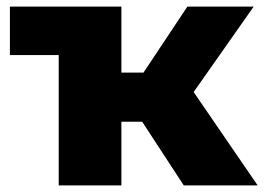

<svg xmlns="http://www.w3.org/2000/svg" viewBox="-20 -562 801 582"><path d="M411 -193H348V0H158V-395H10V-542H348V-342H415L548 -542H749L567 -283L761 0H537Z"/></svg>

Font: Montserrat Alternates ExtraBold
Style: Regular
Weight: 800
Designer: Julieta Ulanovsky
Foundry: Julieta Ulanovsky
Version: Version 7.200